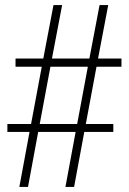

<svg xmlns="http://www.w3.org/2000/svg" viewBox="-20 -734 508 754"><path d="M56 0 96 -216H9V-247H102L144 -472H41V-504H150L190 -714H224L184 -504H331L371 -714H405L365 -504H457V-472H359L317 -247H425V-216H311L271 0H237L277 -216H130L90 0ZM136 -247H283L325 -472H178Z"/></svg>

Font: Noto Serif Ethiopic Condensed ExtraLight
Style: Regular
Weight: 200
Width: 3
Designer: Monotype Design Team
Foundry: Monotype Imaging Inc.
Version: Version 2.102; ttfautohint (v1.8.4.7-5d5b)